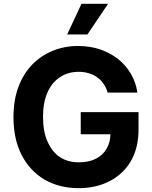

<svg xmlns="http://www.w3.org/2000/svg" viewBox="-20 -979 801 1009"><path d="M545.9 -492.2Q538.1 -518.6 524.4 -538.1Q510.7 -558.6 491.2 -572.3Q472.7 -585.9 447.3 -593.8Q422.9 -601.6 393.6 -601.6Q336.9 -601.6 294.9 -573.2Q252.9 -545.9 229.5 -493.2Q206.1 -440.4 206.1 -364.3Q206.1 -288.1 229.5 -235.4Q252.9 -181.6 294.9 -153.3Q336.9 -126 394.5 -126Q446.3 -126 483.4 -144.5Q520.5 -163.1 540 -197.3Q560.5 -231.4 560.5 -278.3Q570.3 -276.4 591.8 -273.4Q544.9 -273.4 404.3 -273.4Q404.3 -302.7 404.3 -389.6Q480.5 -389.6 708 -389.6Q708 -366.2 708 -297.9Q708 -202.1 668 -132.8Q627.9 -64.5 556.6 -27.3Q485.4 9.8 393.6 9.8Q292 9.8 213.9 -35.2Q136.7 -81.1 93.8 -164.1Q50.8 -248 50.8 -363.3Q50.8 -451.2 76.2 -520.5Q101.6 -589.8 148.4 -638.7Q195.3 -686.5 256.8 -711.9Q318.4 -737.3 390.6 -737.3Q452.1 -737.3 505.9 -719.7Q558.6 -701.2 600.6 -668.9Q641.6 -635.7 668 -590.8Q694.3 -545.9 702.1 -492.2Q649.4 -492.2 545.9 -492.2ZM333 -797.9Q351.6 -837.9 408.2 -959Q443.4 -959 547.9 -959Q520.5 -918.9 439.5 -797.9Q413.1 -797.9 333 -797.9Z"/></svg>

Font: DeepSea
Style: Bold
Weight: 700
Designer: Stem
Version: Version 3.019;git-0a5106e0b